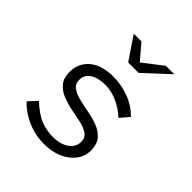

<svg xmlns="http://www.w3.org/2000/svg" viewBox="-202 -862 1004 1004"><g transform="rotate(45 300.0 -360.0)"><path d="M284 10Q221 10 162.5 -15Q104 -40 63 -84L107 -131Q157 -84 200 -66.5Q243 -49 290 -49Q347 -49 381 -73Q415 -97 415 -136Q415 -166 393 -181.5Q371 -197 337 -204.5Q303 -212 264 -219.5Q225 -227 191 -240.5Q157 -254 135 -280Q113 -306 113 -352Q113 -416 160 -456Q207 -496 292 -496Q351 -496 406.5 -476Q462 -456 507 -412L464 -362Q425 -398 381 -417Q337 -436 295 -436Q240 -436 209 -415Q178 -394 178 -359Q178 -328 200 -312Q222 -296 257 -287.5Q292 -279 330.5 -272Q369 -265 404 -251.5Q439 -238 461 -212Q483 -186 483 -140Q483 -97 457.5 -63Q432 -29 387.5 -9.5Q343 10 284 10ZM295 -603 209 -730H266L338 -646L447 -730H509L372 -603Z"/></g></svg>

Font: Red Hat Mono
Style: Italic
Weight: 400
Italic angle: -12°
Monospace: yes
Designer: Pentagram, MCKL
Foundry: MCKL
Version: Version 1.030